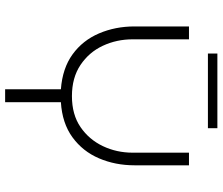

<svg xmlns="http://www.w3.org/2000/svg" viewBox="-78 -768 847 730"><g transform="rotate(90 345.0 -403.5)"><path d="M320 0V-212Q240 -218 187 -256.5Q134 -295 107.5 -357Q81 -419 81 -492V-699H130V-485Q130 -424 154.5 -371.5Q179 -319 227.5 -286.5Q276 -254 346 -254Q416 -254 463.5 -286.5Q511 -319 536 -371.5Q561 -424 561 -485V-699H609V-492Q609 -419 582.5 -357Q556 -295 502.5 -256Q449 -217 369 -212V0ZM184 -771V-807H468V-771Z"/></g></svg>

Font: MuseoModerno Thin ExtraLight
Style: Regular
Weight: 250
Version: Version 1.002